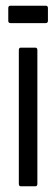

<svg xmlns="http://www.w3.org/2000/svg" viewBox="-20 -653 197 673"><path d="M53 0Q46 0 46 -9V-477Q46 -486 53 -486H104Q111 -486 111 -477V-9Q111 0 104 0ZM17 -572Q9 -572 9 -580V-625Q9 -633 17 -633H140Q148 -633 148 -625V-580Q148 -572 140 -572Z"/></svg>

Font: Sofia Sans Extra Condensed
Style: Regular
Weight: 400
Designer: Botio Nikoltchev, Ani Petrova
Foundry: lettersoup
Version: Version 4.101